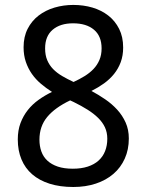

<svg xmlns="http://www.w3.org/2000/svg" viewBox="-20 -745 591 775"><path d="M275.9 -725.1Q316.9 -725.1 353.3 -714.4Q389.6 -703.6 417.2 -682.1Q444.8 -660.6 460.9 -628.4Q477.1 -596.2 477.1 -553.2Q477.1 -520.5 467.3 -494.1Q457.5 -467.8 440.4 -446.5Q423.3 -425.3 399.9 -408.4Q376.5 -391.6 349.1 -377.9Q377.4 -362.8 404.5 -344.2Q431.6 -325.7 452.9 -302.5Q474.1 -279.3 487.1 -250.5Q500 -221.7 500 -186Q500 -141.1 483.6 -104.7Q467.3 -68.4 437.7 -43Q408.2 -17.6 366.9 -3.9Q325.7 9.8 275.9 9.8Q222.2 9.8 180.4 -3.4Q138.7 -16.6 110.1 -41.3Q81.5 -65.9 66.7 -101.6Q51.8 -137.2 51.8 -182.1Q51.8 -218.8 62.7 -248Q73.7 -277.3 92.3 -300.8Q110.8 -324.2 136.2 -342.3Q161.6 -360.4 189.9 -374Q166 -389.2 145 -407Q124 -424.8 108.6 -446.8Q93.3 -468.8 84.2 -495.4Q75.2 -522 75.2 -554.2Q75.2 -596.7 91.6 -628.7Q107.9 -660.6 135.7 -682.1Q163.6 -703.6 200 -714.4Q236.3 -725.1 275.9 -725.1ZM139.2 -181.2Q139.2 -155.3 147 -133.5Q154.8 -111.8 171.4 -96.4Q188 -81.1 213.4 -72.5Q238.8 -64 273.9 -64Q308.1 -64 334.2 -72.5Q360.4 -81.1 377.9 -96.9Q395.5 -112.8 404.3 -135.3Q413.1 -157.7 413.1 -185.1Q413.1 -210.4 403.6 -231Q394 -251.5 376.2 -269Q358.4 -286.6 333.5 -302.2Q308.6 -317.9 277.8 -333L263.2 -339.8Q201.7 -310.5 170.4 -272.7Q139.2 -234.9 139.2 -181.2ZM274.9 -650.9Q223.1 -650.9 192.6 -625Q162.1 -599.1 162.1 -549.8Q162.1 -522 170.7 -502Q179.2 -481.9 194.3 -466.3Q209.5 -450.7 230.7 -438.2Q252 -425.8 276.9 -414.1Q300.3 -424.8 321 -437.5Q341.8 -450.2 357.2 -466.3Q372.6 -482.4 381.3 -502.9Q390.1 -523.4 390.1 -549.8Q390.1 -599.1 359.4 -625Q328.6 -650.9 274.9 -650.9Z"/></svg>

Font: Noto Sans Lao UI
Style: Regular
Weight: 400
Designer: Danh Hong
Foundry: Danh Hong
Version: Version 1.03 uh